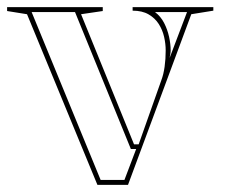

<svg xmlns="http://www.w3.org/2000/svg" viewBox="-21 -520 639 540"><path d="M253 0 55 -480 -1 -489V-500H268V-489L207 -480L356 -114H369L433 -295Q439 -311 442 -332.5Q445 -354 445 -378Q445 -397 440.5 -416.5Q436 -436 425.5 -452.5Q415 -469 397 -479.5Q379 -490 352 -490V-500H579V-490L517 -480L339 0ZM262 -14H329L362 -101H347L190 -486H68ZM415 -486Q431 -474 440.5 -455.5Q450 -437 454.5 -416.5Q459 -396 459 -378Q459 -373 458 -368Q457 -363 456 -357L505 -486Z"/></svg>

Font: Kalnia Glaze Thin Medium
Style: Regular
Weight: 500
Version: Version 1.110